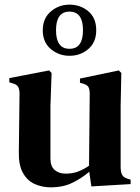

<svg xmlns="http://www.w3.org/2000/svg" viewBox="-20 -792 602 826"><path d="M200 14Q161 14 129 -0.5Q97 -15 78.5 -48.5Q60 -82 61 -137L64 -388Q64 -410 57 -420Q50 -430 32 -434L20 -438V-456L191 -489L202 -478L197 -337V-110Q197 -76 215.5 -60.5Q234 -45 262 -45Q291 -45 314.5 -53.5Q338 -62 363 -79L366 -387Q366 -410 359.5 -419Q353 -428 335 -433L324 -436V-454L491 -489L502 -478L499 -337V-75Q499 -54 504.5 -41.5Q510 -29 529 -23L542 -19V0L373 10L364 -53Q330 -24 290 -5Q250 14 200 14ZM279 -552Q233 -552 198.5 -581Q164 -610 164 -662Q164 -713 198.5 -742.5Q233 -772 279 -772Q326 -772 360 -743.5Q394 -715 394 -662Q394 -610 360 -581Q326 -552 279 -552ZM279 -582Q337 -582 337 -662Q337 -742 279 -742Q221 -742 221 -662Q221 -582 279 -582Z"/></svg>

Font: DeepMind Serif Text
Style: Regular
Weight: 400
Designer: Frank Grießhammer / Modifications: Colophon Foundry
Foundry: Colophon Foundry
Version: Version 5.003; ttfautohint (v1.8.2)